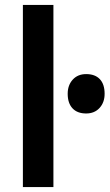

<svg xmlns="http://www.w3.org/2000/svg" viewBox="-20 -760 445 780"><path d="M73 0V-740H197V0ZM330 -299Q294 -299 274.5 -320Q255 -341 255 -379Q255 -414 275.5 -436.5Q296 -459 330 -459Q366 -459 385.5 -438.5Q405 -418 405 -379Q405 -344 384.5 -321.5Q364 -299 330 -299Z"/></svg>

Font: Lexend Deca Medium
Style: Regular
Weight: 500
Designer: Bonnie Shaver-Troup, Thomas Jockin
Foundry: Lexend
Version: Version 1.008; ttfautohint (v1.8.4.7-5d5b)